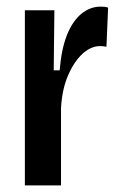

<svg xmlns="http://www.w3.org/2000/svg" viewBox="-20 -559 363 579"><path d="M55 0V-314V-528H144L142 -347H160Q165 -411 182 -453.5Q199 -496 225.5 -517.5Q252 -539 283 -539Q289 -539 294.5 -538.5Q300 -538 306 -536L301 -418Q297 -419 291.5 -419.5Q286 -420 282 -420Q254 -420 228.5 -396.5Q203 -373 185 -331Q167 -289 164 -233V0Z"/></svg>

Font: Bricolage Grotesque 24pt Condensed Medium
Style: Regular
Weight: 500
Width: 3
Designer: Mathieu Triay
Foundry: Atelier Triay
Version: Version 1.001;gftools[0.9.33.dev8+g029e19f]